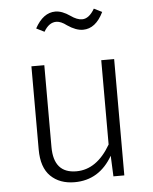

<svg xmlns="http://www.w3.org/2000/svg" viewBox="-54 -803 684 860"><g transform="rotate(-5 288.0 -373.5)"><path d="M247 11Q180 11 139.5 -28.5Q99 -68 99 -149V-523H157V-155Q157 -37 259 -37Q351 -37 413 -144V-523H471V0H422L418 -93Q358 11 247 11ZM344 -666Q312 -666 274 -692Q248 -712 227 -712Q194 -712 171 -672L135 -690Q172 -758 227 -758Q257 -758 293 -733Q321 -713 344 -713Q375 -713 400 -756L436 -738Q401 -666 344 -666Z"/></g></svg>

Font: Trujillo Light
Style: Regular
Weight: 300
Designer: Fira Sans original fonts by bBox Type GmbH, Carrois Corporate GbR, & Edenspiekermann AG / Changes by Cristiano Sobral
Foundry: Fira Sans original fonts by bBox Type GmbH, Carrois Corporate GbR, & Edenspiekermann AG / Changes by Cristiano Sobral
Version: Version 4.301;July 28, 2020;FontCreator 13.0.0.2655 64-bit